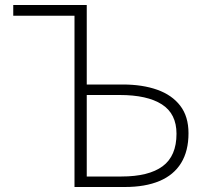

<svg xmlns="http://www.w3.org/2000/svg" viewBox="-20 -748 828 768"><path d="M278 0V-685H33V-728H327V-410H471Q550 -410 609 -389Q668 -368 701 -325Q734 -282 734 -215Q734 -144 704.5 -96Q675 -48 618 -24Q561 0 479 0ZM327 -42H466Q575 -42 630.5 -83Q686 -124 686 -213Q686 -293 627.5 -330.5Q569 -368 459 -368H327Z"/></svg>

Font: Noto Sans TC ExtraLight
Style: Regular
Weight: 250
Designer: Ryoko NISHIZUKA  (kana, bopomofo & ideographs); Paul D. Hunt (Latin, Greek & Cyrillic); Sandoll Communications , Soo-you
Foundry: Adobe
Version: Version 2.004-H2;hotconv 1.0.118;makeotfexe 2.5.65603